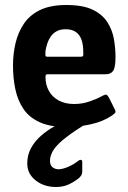

<svg xmlns="http://www.w3.org/2000/svg" viewBox="-20 -500 511 768"><path d="M32 -237Q32 -284 42 -327Q52 -370 75.5 -405Q99 -440 140.5 -460Q182 -480 245 -480Q311 -480 350 -461.5Q389 -443 409 -412Q429 -381 435.5 -344.5Q442 -308 442 -272Q442 -230 432.5 -216.5Q423 -203 403 -203H171Q165 -203 163.5 -200.5Q162 -198 162 -191Q162 -161 175.5 -136.5Q189 -112 215 -98Q241 -84 276 -84Q309 -84 339 -94.5Q369 -105 383 -113Q395 -120 402 -121.5Q409 -123 417 -107L438 -65Q444 -54 441 -49.5Q438 -45 428 -38Q393 -14 344 -3Q295 8 246 8Q181 8 139 -11Q97 -30 74 -64Q51 -98 41.5 -142.5Q32 -187 32 -237ZM313 -293Q313 -321 306 -341Q299 -361 283.5 -372Q268 -383 242 -383Q221 -383 206.5 -375Q192 -367 183 -354Q174 -341 169 -325.5Q164 -310 162 -296Q161 -280 162 -276.5Q163 -273 170 -273H301Q310 -273 312 -276Q314 -279 313 -293ZM204 248Q156 248 122.5 221.5Q89 195 89 154Q89 121 103.5 93.5Q118 66 143.5 43.5Q169 21 200 4Q210 -1 221.5 -5.5Q233 -10 247 -10H310Q317 -10 318 -6Q319 -2 312 3Q258 37 229.5 61.5Q201 86 190.5 105.5Q180 125 180 143Q180 162 191.5 170Q203 178 217 177Q233 176 254.5 166.5Q276 157 292 144Q298 139 303.5 139.5Q309 140 309 148V187Q309 203 291 216Q271 231 250.5 239.5Q230 248 204 248Z"/></svg>

Font: Glory
Style: Bold
Weight: 700
Designer: Robert Leuschke
Foundry: Robert Leuschke
Version: Version 1.011